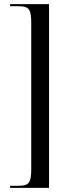

<svg xmlns="http://www.w3.org/2000/svg" viewBox="-20 -780 336 928"><path d="M29 128H217V-760H29V-750H69C120 -750 131 -736 131 -669V37C131 104 120 118 69 118H29Z"/></svg>

Font: Noto Serif Display ExtraCondensed
Style: Regular
Weight: 400
Width: 2
Designer: Monotype Design Team
Foundry: Monotype Imaging Inc.
Version: Version 2.009